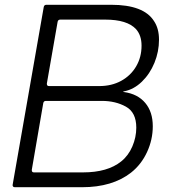

<svg xmlns="http://www.w3.org/2000/svg" viewBox="-20 -783 717 803"><path d="M42 0Q37 0 34.5 -3Q32 -6 33 -11L163 -754Q165 -763 174 -763H445Q581 -763 624 -695Q645 -664 645 -617Q645 -567 626 -520.5Q607 -474 573.5 -441.5Q540 -409 499 -401Q495 -400 495 -399Q495 -398 499 -398Q556 -390 587.5 -352.5Q619 -315 619 -255Q619 -199 595 -147Q571 -95 528 -61Q450 0 323 0ZM395 -423Q447 -423 487 -445Q527 -467 549.5 -505.5Q572 -544 572 -592Q572 -635 549 -661Q512 -701 420 -701H232Q223 -701 221 -692L176 -434V-432Q176 -423 185 -423ZM327 -62Q430 -62 487 -108Q517 -132 533.5 -170.5Q550 -209 550 -249Q550 -313 506.5 -337Q463 -361 406 -361H172Q163 -361 161 -352L113 -73V-71Q113 -62 122 -62Z"/></svg>

Font: Open Sauce Two Light Italic
Style: Regular
Weight: 300
Italic angle: -10°
Designer: Alfredo Marco Pradil
Foundry: Creative Sauce Fz LLC
Version: Version 1.477